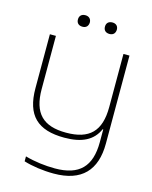

<svg xmlns="http://www.w3.org/2000/svg" viewBox="-125 -728 804 1016"><g transform="rotate(15 276.5 -219.5)"><path d="M495 -18V-500H462V-209C462 -76 403 -19 276 -19C150 -19 92 -76 92 -209V-500H59V-205C59 -56 127 9 274 9C370 9 430 -21 459 -87H462V-17C462 117 401 179 268 179C215 179 157 172 104 157V184C149 198 209 207 269 207C421 207 495 129 495 -18ZM182 -614C182 -596 193 -583 215 -583C236 -583 246 -596 247 -614V-615C247 -634 234 -646 215 -646C193 -646 182 -633 182 -615ZM330 -614C330 -596 341 -583 363 -583C384 -583 394 -596 395 -614V-615C395 -634 383 -646 363 -646C341 -646 330 -633 330 -615Z"/></g></svg>

Font: LT Wave Alt Thin
Style: Regular
Weight: 100
Designer: Daniel Lyons
Version: Version 2.5 (Glyphs App)